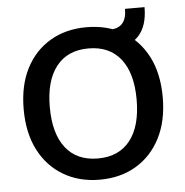

<svg xmlns="http://www.w3.org/2000/svg" viewBox="-50 -717 757 784"><g transform="rotate(-5 328.0 -325.0)"><path d="M327 -607Q412 -607 476.5 -569.5Q541 -532 577 -462.5Q613 -393 613 -295Q613 -198 577 -128Q541 -58 477 -20Q413 18 328 18Q244 18 179.5 -20Q115 -58 79 -128Q43 -198 43 -295Q43 -393 79 -462.5Q115 -532 179 -569.5Q243 -607 327 -607ZM328 -520Q242 -520 196 -461.5Q150 -403 150 -295Q150 -186 196 -127.5Q242 -69 328 -69Q414 -69 460 -127.5Q506 -186 506 -295Q506 -403 460 -461.5Q414 -520 328 -520ZM422 -510V-589Q491 -589 491 -668H571Q571 -590 533 -550Q495 -510 422 -510Z"/></g></svg>

Font: Podkova SemiBold
Style: Regular
Weight: 600
Designer: Ilya Yudin
Foundry: Cyreal (www.cyreal.org)
Version: Version 2.103